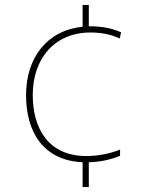

<svg xmlns="http://www.w3.org/2000/svg" viewBox="-20 -837 610 774"><path d="M338 -731V-817H313V-729C170 -715 85 -604 85 -454C85 -304 155 -190 313 -183V-83H338V-183C389 -184 433 -196 464 -209V-234C425 -218 376 -208 328 -208C176 -208 112 -318 112 -454C112 -602 201 -706 345 -706C383 -706 423 -700 463 -682L468 -707C428 -724 391 -731 338 -731Z"/></svg>

Font: Noto Sans Kannada UI Thin
Style: Regular
Weight: 100
Designer: Jelle Bosma - Monotype Design Team
Foundry: Monotype Imaging Inc.
Version: Version 2.005